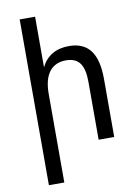

<svg xmlns="http://www.w3.org/2000/svg" viewBox="-103 -828 805 1104"><g transform="rotate(-10 300.0 -276.0)"><path d="M91 -760H181V-465Q229 -560 343 -560Q427 -560 468 -505.5Q509 -451 509 -339V0H418V-339Q418 -413 392.5 -447.5Q367 -482 312 -482Q248 -482 214.5 -438Q181 -394 181 -309V208H91Z"/></g></svg>

Font: PlemolJP35 Console
Style: Regular
Weight: 400
Version: v2.0.3; ttfautohint (v1.8.4.7-5d5b-dirty) -l 6 -r 45 -G 200 